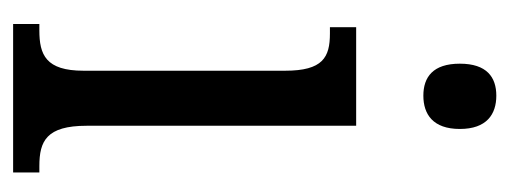

<svg xmlns="http://www.w3.org/2000/svg" viewBox="-268 -528 795 300"><g transform="rotate(90 130.0 -377.5)"><path d="M129 -641C158 -641 181 -656 181 -698C181 -740 158 -755 129 -755C100 -755 79 -740 79 -698C79 -656 100 -641 129 -641ZM17 0H249V-41H239C200 -41 176 -52 176 -115V-536H22V-495H32C69 -495 90 -484 90 -425V-110C90 -51 65 -41 27 -41H17Z"/></g></svg>

Font: Noto Serif Myanmar ExtCond
Style: Regular
Weight: 400
Width: 2
Designer: Ben Mitchell and the Monotype Design Team
Foundry: Monotype Imaging Inc.
Version: Version 2.106